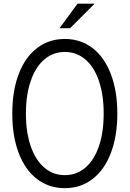

<svg xmlns="http://www.w3.org/2000/svg" viewBox="-20 -1006 701 1038"><path d="M46.4 -392.1Q46.4 -514.2 81.1 -605.5Q115.7 -696.8 180.2 -746.1Q244.6 -795.4 330.6 -795.4Q416 -795.4 480.2 -746.1Q544.4 -696.8 579.3 -605.5Q614.3 -514.2 614.3 -392.1Q614.3 -270 579.3 -178.7Q544.4 -87.4 480.2 -38.1Q416 11.2 330.6 11.2Q244.6 11.2 180.2 -38.1Q115.7 -87.4 81.1 -178.7Q46.4 -270 46.4 -392.1ZM540.5 -392.1Q540.5 -492.7 514.9 -568.1Q489.3 -643.6 441.7 -684.3Q394 -725.1 330.6 -725.1Q267.1 -725.1 219.5 -684.3Q171.9 -643.6 146 -568.1Q120.1 -492.7 120.1 -392.1Q120.1 -291 146 -215.8Q171.9 -140.6 219.5 -99.9Q267.1 -59.1 330.6 -59.1Q394 -59.1 441.7 -99.9Q489.3 -140.6 514.9 -215.8Q540.5 -291 540.5 -392.1ZM399.4 -986.3H491.7L358.9 -853.5H301.8Z"/></svg>

Font: Decalotype Light
Style: Regular
Weight: 300
Designer: Alfredo Marco Pradil
Foundry: Alfredo Marco Pradil
Version: Version 1.0